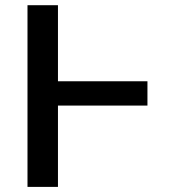

<svg xmlns="http://www.w3.org/2000/svg" viewBox="-20 -732 685 752"><path d="M557.5 -413.7V-318.5H207V0H87.7V-711.6H207V-413.7Z"/></svg>

Font: Inter UI Medium
Style: Regular
Weight: 500
Designer: Rasmus Andersson
Foundry: rsms
Version: 3.2;8d6f07862